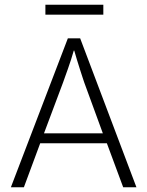

<svg xmlns="http://www.w3.org/2000/svg" viewBox="-20 -792 623 812"><path d="M417 -772V-730H172V-772ZM267 -630H319L557 0H501L432 -186H150L81 0H26ZM166 -228H415L336 -444Q334 -450 329 -465Q324 -480 318 -499Q312 -518 305.5 -539Q299 -560 294 -578H292Q287 -560 280.5 -540Q274 -520 267.5 -501.5Q261 -483 255.5 -468Q250 -453 247 -444Z"/></svg>

Font: Mukta Vaani ExtraLight
Style: Regular
Weight: 275
Designer: Noopur Datye, Girish Dalvi, Yashodeep Gholap, Pallavi Karambelkar
Foundry: Ek Type
Version: Version 2.538;PS 1.000;hotconv 16.6.51;makeotf.lib2.5.65220;